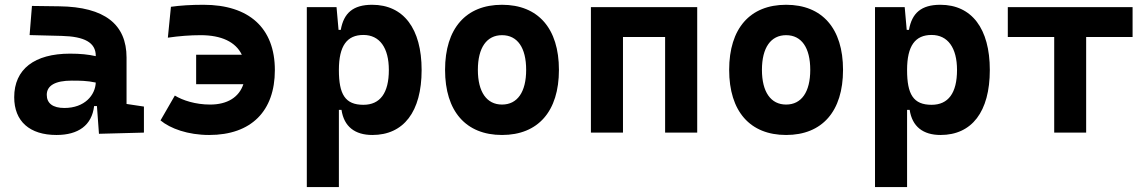

<svg xmlns="http://www.w3.org/2000/svg" viewBox="-20 -547 4728 792"><path d="M388.2 4.9 573.7 0V-107.4L502 -118.2V-309.6C502 -446.3 412.1 -518.6 224.6 -521L111.8 -522.5L102.1 -402.3L234.4 -398.9C327.6 -396.5 375 -372.1 375 -316.9V-315.4C343.8 -322.3 312 -325.7 269 -325.7C122.1 -325.7 38.6 -261.7 38.6 -146C38.6 -46.4 102.5 9.8 212.9 9.8C302.7 9.8 358.9 -29.8 368.2 -109.4H379.9ZM375 -206.5C373 -154.8 329.6 -101.6 245.6 -101.6C198.2 -101.6 172.9 -120.6 172.9 -155.8C172.9 -194.3 208.5 -214.4 275.4 -214.4C309.6 -214.4 337.4 -214.4 375 -206.5Z M842.8 9.8C1016.6 9.8 1113.8 -88.9 1113.8 -257.8C1113.8 -431.6 1007.3 -527.3 819.3 -527.3C767.6 -527.3 723.1 -524.4 685.1 -519L672.4 -391.6C719.2 -398.4 764.2 -401.9 807.6 -401.9C893.6 -401.9 952.1 -374 977.5 -321.3H789.1V-199.7H983.9C965.8 -145.5 917.5 -115.7 846.7 -115.7C786.6 -115.7 733.9 -132.8 701.2 -152.8L642.1 -50.3C682.6 -16.6 755.4 9.8 842.8 9.8Z M1245.6 224.6H1377.9V-93.8H1388.7C1398.9 -24.9 1443.8 9.8 1516.1 9.8C1644.5 9.8 1719.2 -85.4 1719.2 -258.3C1719.2 -429.2 1644.5 -527.3 1515.1 -527.3C1436.5 -527.3 1397.9 -493.2 1385.7 -423.8H1376.5L1368.2 -517.6H1245.6ZM1377.9 -258.3C1377.9 -358.4 1411.6 -402.8 1479 -402.8C1545.9 -402.8 1584 -350.1 1584 -258.3C1584 -163.1 1547.9 -114.7 1479 -114.7C1403.8 -114.7 1377.9 -157.7 1377.9 -258.3Z M2050.8 9.8C2199.7 9.8 2285.6 -87.9 2285.6 -258.8C2285.6 -429.7 2199.7 -527.3 2050.8 -527.3C1901.9 -527.3 1815.9 -429.7 1815.9 -258.8C1815.9 -87.9 1901.9 9.8 2050.8 9.8ZM2050.8 -115.7C1987.8 -115.7 1951.2 -167.5 1951.2 -258.8C1951.2 -350.6 1987.8 -401.9 2050.8 -401.9C2114.3 -401.9 2150.4 -350.6 2150.4 -258.8C2150.4 -167.5 2114.3 -115.7 2050.8 -115.7Z M2723.6 0H2856V-517.6H2417.5V0H2549.8V-394.5H2723.6Z M3222.7 9.8C3371.6 9.8 3457.5 -87.9 3457.5 -258.8C3457.5 -429.7 3371.6 -527.3 3222.7 -527.3C3073.7 -527.3 2987.8 -429.7 2987.8 -258.8C2987.8 -87.9 3073.7 9.8 3222.7 9.8ZM3222.7 -115.7C3159.7 -115.7 3123 -167.5 3123 -258.8C3123 -350.6 3159.7 -401.9 3222.7 -401.9C3286.1 -401.9 3322.3 -350.6 3322.3 -258.8C3322.3 -167.5 3286.1 -115.7 3222.7 -115.7Z M3589.4 224.6H3721.7V-93.8H3732.4C3742.7 -24.9 3787.6 9.8 3859.9 9.8C3988.3 9.8 4063 -85.4 4063 -258.3C4063 -429.2 3988.3 -527.3 3858.9 -527.3C3780.3 -527.3 3741.7 -493.2 3729.5 -423.8H3720.2L3711.9 -517.6H3589.4ZM3721.7 -258.3C3721.7 -358.4 3755.4 -402.8 3822.8 -402.8C3889.6 -402.8 3927.7 -350.1 3927.7 -258.3C3927.7 -163.1 3891.6 -114.7 3822.8 -114.7C3747.6 -114.7 3721.7 -157.7 3721.7 -258.3Z M4328.6 0H4460.4V-394.5H4651.9V-517.6H4137.2V-394.5H4328.6Z"/></svg>

Font: Cascadia Code
Style: Bold
Weight: 700
Monospace: yes
Designer: Aaron Bell
Foundry: Saja Typeworks
Version: Version 2404.023